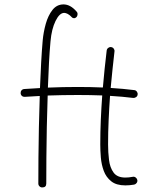

<svg xmlns="http://www.w3.org/2000/svg" viewBox="-20 -823 707 863"><path d="M330.1 -432.1Q387.7 -432.1 442.4 -429.7Q445.8 -471.2 450.2 -512.7Q454.6 -554.2 459.5 -595.7Q460.4 -603 466.3 -607.7Q472.2 -612.3 479 -611.3Q486.3 -610.8 491 -604.7Q495.6 -598.6 494.6 -591.8Q489.7 -550.8 485.6 -509.8Q481.4 -468.8 477.5 -427.7Q533.2 -424.3 583.5 -418Q590.3 -417.5 595 -411.4Q599.6 -405.3 598.6 -398.4Q598.1 -391.1 592 -386.7Q585.9 -382.3 579.1 -382.8Q554.2 -385.7 528.1 -388.2Q502 -390.6 474.6 -392.1Q470.7 -337.9 468.3 -283.2Q465.8 -228.5 465.8 -173.3Q465.8 -138.2 470 -104Q474.1 -69.8 490.5 -47.4Q506.8 -24.9 543.5 -24.9Q559.6 -24.9 576.7 -28.3Q583.5 -29.8 589.6 -25.4Q595.7 -21 597.2 -14.2Q598.6 -6.8 594.2 -0.7Q589.8 5.4 583 6.8Q562.5 10.3 543.5 10.3Q502.9 10.3 480 -8.1Q457 -26.4 446.5 -54.7Q436 -83 433.3 -114.7Q430.7 -146.5 430.7 -173.3Q430.7 -229 433.1 -284.2Q435.5 -339.4 439.5 -394Q412.6 -395 385 -395.5Q357.4 -396 330.1 -396Q262.2 -396 194.3 -393.6Q191.9 -323.2 190.4 -252Q189 -180.7 188.5 -115.5Q188 -50.3 188 2Q188 19.5 169.9 19.5Q162.6 19.5 157.5 14.4Q152.3 9.3 152.3 2Q152.3 -49.8 152.8 -114.7Q153.3 -179.7 154.8 -250.7Q156.2 -321.8 158.7 -391.6Q124.5 -390.1 91.3 -387.7Q84 -387.2 78.6 -391.8Q73.2 -396.5 72.8 -404.3Q72.3 -411.6 76.9 -417Q81.5 -422.4 89.4 -422.9Q125.5 -425.3 159.7 -427.2Q162.1 -487.3 165 -542Q168 -596.7 171.9 -641.1Q175.3 -678.7 185.8 -716.1Q196.3 -753.4 215.8 -778.3Q235.4 -803.2 265.6 -803.2Q296.4 -803.2 324.2 -771Q329.1 -766.1 328.6 -758.5Q328.1 -751 324.2 -746.6Q314.9 -737.3 304.7 -743.7Q293.9 -755.4 284.7 -760.3Q275.4 -765.1 268.6 -765.1Q247.6 -765.1 229.7 -728.8Q211.9 -692.4 207 -637.2Q203.1 -594.2 200.2 -540.8Q197.3 -487.3 195.3 -429.2Q228.5 -430.7 262.5 -431.4Q296.4 -432.1 330.1 -432.1Z"/></svg>

Font: Mikhak-FD ExtraLight
Style: Regular
Weight: 200
Designer: Amin Abedi
Version: Version 3.2